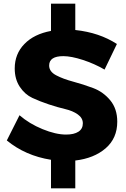

<svg xmlns="http://www.w3.org/2000/svg" viewBox="-20 -869 684 1043"><path d="M17 -106 86 -243Q139 -197 211 -167.5Q283 -138 339 -138Q382 -138 406 -153.5Q430 -169 430 -199Q430 -228 402.5 -247.5Q375 -267 334 -276.5Q293 -286 245 -302Q197 -318 156 -337Q115 -356 87.5 -397.5Q60 -439 60 -497Q60 -576 112.5 -630Q165 -684 257 -701V-849H389V-706Q520 -692 615 -630L548 -491Q493 -523 430 -543.5Q367 -564 324 -564Q247 -564 247 -513Q247 -480 285 -460Q323 -440 377.5 -425.5Q432 -411 486.5 -390.5Q541 -370 579 -324Q617 -278 617 -208Q617 -118 554 -63.5Q491 -9 389 3V154H257V-1Q118 -23 17 -106Z"/></svg>

Font: Trueno
Style: Bd
Weight: 700
Designer: Julieta Ulanovsky
Foundry: Julieta Ulanovsky
Version: Version 3.001b